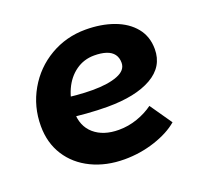

<svg xmlns="http://www.w3.org/2000/svg" viewBox="-100 -642 809 768"><g transform="rotate(-20 304.5 -258.5)"><path d="M36.6 -227.2Q36.6 -309.8 76.4 -379.3Q116.2 -448.8 184.8 -488.9Q253.4 -529 335.6 -529Q402.4 -529 455.8 -509.5Q509.2 -490 539.8 -452.4Q570.4 -414.8 570.4 -361.2Q570.4 -286.6 502 -247.6Q433.6 -208.6 313.8 -208.6Q231.4 -208.6 124.2 -223L136.4 -304.2Q217 -292 280.6 -292Q347 -292 386.9 -307.6Q426.8 -323.2 426.8 -355.2Q426.8 -377 416 -391.5Q405.2 -406 384 -413Q362.8 -420 333.2 -420Q289.2 -420 254.7 -395.4Q220.2 -370.8 200.9 -328.4Q181.6 -286 181.6 -235.8Q181.6 -174 220.8 -140.2Q260 -106.4 325.6 -106.4Q366.2 -106.4 404.3 -119.7Q442.4 -133 472.2 -154.8L536.8 -61.6Q498.2 -28.6 436.1 -8.2Q374 12.2 306.8 12.2Q228.8 12.2 167.2 -17.6Q105.6 -47.4 71.1 -101.4Q36.6 -155.4 36.6 -227.2Z"/></g></svg>

Font: Fixel Italic Variable Display Thin
Style: Italic
Weight: 100
Italic angle: -10°
Designer: AlfaBravo + MacPaw
Foundry: Kyrylo Tkachov, Marchela Mozhyna, Serhii Makarenko, Maria Weinstein, Zakhar Kryvoshyya
Version: Version 1.210;Glyphs 3.2 (3217)